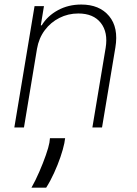

<svg xmlns="http://www.w3.org/2000/svg" viewBox="-20 -573 614 863"><path d="M146.3 -353.7 87.7 0H44.4L135.3 -545.5H177.6L163.4 -459.2H167.6Q193.2 -501.4 240.1 -527Q286.9 -552.6 345.2 -552.6Q427.2 -552.6 470.3 -500.9Q513.5 -449.2 498.6 -359.7L438.6 0H395.2L454.9 -358Q466.3 -427.6 433.1 -470Q399.9 -512.4 332 -512.4Q286.2 -512.4 247 -492.5Q207.7 -472.7 181.1 -437Q154.5 -401.3 146.3 -353.7ZM272.7 48.3 269.2 70.7Q263.8 97.3 251.8 132.6Q239.7 168 223 204.5Q206.3 241.1 187.5 270.6H121.4Q139.6 238.6 156.6 199.2Q173.7 159.8 186.1 124.3Q198.5 88.8 202.1 68.2L204.5 48.3Z"/></svg>

Font: Inter UI Extra Light
Style: Italic
Weight: 200
Italic angle: -9.39999°
Designer: Rasmus Andersson
Foundry: rsms
Version: 3.2;8d6f07862